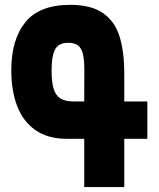

<svg xmlns="http://www.w3.org/2000/svg" viewBox="-20 -754 640 774"><path d="M319.5 -194.5H248.5Q172.5 -194.5 122.5 -229.8Q72.5 -265 49 -327Q25.5 -389 25.5 -470.5Q25.5 -594.5 82.2 -664.5Q139 -734.5 263.5 -734.5Q346 -734.5 393.8 -702.2Q441.5 -670 461.2 -609.2Q481 -548.5 481 -455V-345H574V-194.5H481V0H319.5ZM276 -345H319.5L320 -471Q320 -514 313.8 -537.8Q307.5 -561.5 293.5 -571.5Q279.5 -581.5 255.5 -581.5Q230.5 -581.5 216 -571Q201.5 -560.5 194.8 -536Q188 -511.5 188 -469.5Q188 -423.5 196 -396.8Q204 -370 223 -357.5Q242 -345 276 -345Z"/></svg>

Font: JuliaMono Black
Style: Regular
Weight: 900
Monospace: yes
Designer: cormullion
Foundry: corm
Version: Version 0.054; ttfautohint (v1.8.4)